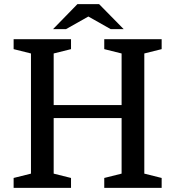

<svg xmlns="http://www.w3.org/2000/svg" viewBox="-20 -910 848 930"><path d="M679 -651V-69L763 -48V0H485V-48L569 -69V-338H240V-69L324 -48V0H46V-48L130 -69V-651L46 -672V-720H324V-672L240 -651V-401H569V-651L485 -672V-720H763V-672ZM579 -769 460 -890H355L237 -769H300L408 -830L516 -769Z"/></svg>

Font: Domine Medium
Style: Regular
Weight: 500
Designer: Pablo Impallari, Rodrigo Fuenzalida, Brenda Gallo
Foundry: Pablo Impallari, Rodrigo Fuenzalida, Brenda Gallo
Version: Version 2.000